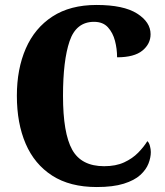

<svg xmlns="http://www.w3.org/2000/svg" viewBox="-20 -744 666 774"><path d="M370 10Q262 10 190.5 -36Q119 -82 83.5 -164.5Q48 -247 48 -358Q48 -466 84 -548.5Q120 -631 191.5 -677.5Q263 -724 369 -724Q478 -724 532.5 -689.5Q587 -655 587 -606Q587 -567 554 -540Q521 -513 452 -513Q452 -547 443.5 -579.5Q435 -612 415 -634Q395 -656 359 -656Q287 -656 260.5 -578Q234 -500 234 -358Q234 -207 271 -140.5Q308 -74 400 -74Q447 -74 480.5 -89.5Q514 -105 537 -128.5Q560 -152 574 -175Q581 -169 584.5 -155.5Q588 -142 588 -131Q588 -109 578.5 -84.5Q569 -60 545.5 -38.5Q522 -17 479 -3.5Q436 10 370 10Z"/></svg>

Font: Noto Serif Hebrew Condensed Black
Style: Regular
Weight: 900
Width: 3
Designer: Monotype Design Team
Foundry: Monotype Imaging Inc.
Version: Version 2.004; ttfautohint (v1.8.4.7-5d5b)